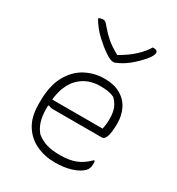

<svg xmlns="http://www.w3.org/2000/svg" viewBox="-195 -944 990 1075"><g transform="rotate(30 300.0 -406.0)"><path d="M332 -641H323Q316 -641 305 -644.5Q294 -648 268 -666Q238 -686 197.5 -723.5Q157 -761 129 -810Q141 -819 158 -819Q167 -819 173.5 -814Q180 -809 193 -793Q218 -763 248 -737Q278 -711 325 -686Q380 -717 417.5 -751.5Q455 -786 476 -822H482Q497 -822 502.5 -817Q508 -812 508 -804Q508 -798 502 -785Q496 -772 479 -752Q450 -718 413 -688Q376 -658 332 -641ZM331 -536Q393 -536 434.5 -512Q476 -488 496.5 -446.5Q517 -405 517 -354V-350Q517 -325 514 -300.5Q511 -276 503 -259.5Q495 -243 480 -243H166Q148 -243 136 -250L131 -247Q131 -243 131 -237V-220Q131 -180 141.5 -146Q152 -112 174 -86Q205 -61 240 -50.5Q275 -40 327 -40Q386 -40 427 -56Q468 -72 506 -110H512Q513 -107 513.5 -102Q514 -97 514 -89Q514 -60 497 -43Q473 -19 427.5 -4.5Q382 10 323 10Q257 10 202 -15.5Q147 -41 114 -93.5Q81 -146 81 -226V-244Q81 -346 116 -410.5Q151 -475 208 -505.5Q265 -536 331 -536ZM330 -488Q250 -488 197.5 -437.5Q145 -387 134 -288H460Q463 -303 465 -318.5Q467 -334 467 -351Q467 -396 456 -423Q445 -450 422 -472Q403 -481 382 -484.5Q361 -488 330 -488Z"/></g></svg>

Font: Recursive Sn Csl St Lt
Style: Regular
Weight: 300
Version: Version 1.079;hotconv 1.0.112;makeotfexe 2.5.65598; ttfautoh